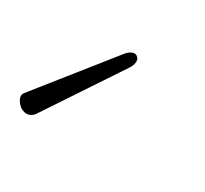

<svg xmlns="http://www.w3.org/2000/svg" viewBox="-105 -104 385 360"><g transform="rotate(30 87.5 76.5)"><path d="M-4.9 168.9Q-13.7 178.2 -24.4 175.8Q-35.2 173.3 -42 162.8Q-48.8 152.3 -43 145L83 -13.2Q87.9 -19 93.3 -21.5Q98.6 -23.9 102.3 -22.5Q106 -21 108.2 -17.6Q110.4 -14.2 109.4 -7.8Q108.4 -1.5 104 4.9Z"/></g></svg>

Font: Junicode SmCond Light
Style: Italic
Weight: 300
Width: 4
Italic angle: -11°
Designer: Peter S. Baker
Version: Version 2.206